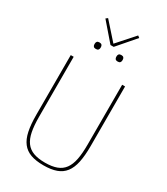

<svg xmlns="http://www.w3.org/2000/svg" viewBox="-248 -1133 1084 1249"><g transform="rotate(30 294.0 -508.0)"><path d="M112 -698V-248Q112 -182 121 -136.5Q130 -91 151 -62.5Q172 -34 207 -21Q242 -8 294 -8Q346 -8 381 -21Q416 -34 437 -62.5Q458 -91 467 -136.5Q476 -182 476 -248V-698H498V-250Q498 -178 487.5 -128Q477 -78 453 -47Q429 -16 390 -2Q351 12 294 12Q237 12 198 -2Q159 -16 135 -47Q111 -78 100.5 -128Q90 -178 90 -250V-698ZM281 -884 166 -1017 180 -1028 293 -901 406 -1028 420 -1017 305 -884ZM211 -814Q198 -814 193 -820.5Q188 -827 188 -835V-842Q188 -850 193 -856.5Q198 -863 211 -863Q224 -863 229 -856.5Q234 -850 234 -842V-835Q234 -827 229 -820.5Q224 -814 211 -814ZM375 -814Q362 -814 357 -820.5Q352 -827 352 -835V-842Q352 -850 357 -856.5Q362 -863 375 -863Q388 -863 393 -856.5Q398 -850 398 -842V-835Q398 -827 393 -820.5Q388 -814 375 -814Z"/></g></svg>

Font: IBM Plex Sans Cond Thin
Style: Regular
Weight: 100
Width: 3
Designer: Mike Abbink, Paul van der Laan, Pieter van Rosmalen
Foundry: Bold Monday
Version: Version 1.3